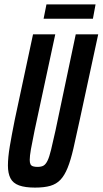

<svg xmlns="http://www.w3.org/2000/svg" viewBox="-20 -844 466 872"><path d="M139 8Q94 8 66.5 -2Q39 -12 27.5 -34.5Q16 -57 16 -92Q16 -129 24.5 -179.5Q33 -230 47 -300L130 -688H231L137 -251Q126 -198 120.5 -166.5Q115 -135 115 -118Q115 -105 118.5 -98Q122 -91 130.5 -88.5Q139 -86 150 -86Q168 -86 178 -92Q188 -98 196 -114.5Q204 -131 212 -164Q220 -197 232 -251L324 -688H426L342 -299Q326 -224 313.5 -170Q301 -116 287 -81.5Q273 -47 254.5 -27.5Q236 -8 208.5 0Q181 8 139 8ZM178 -759 191 -824H414L402 -759Z"/></svg>

Font: Saira UltraCondensed
Style: Bold Italic
Weight: 700
Width: 1
Italic angle: -12°
Designer: Hector Gatti with collaboration of the Omnibus-Type team
Foundry: Omnibus-Type
Version: Version 1.101